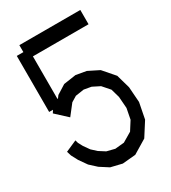

<svg xmlns="http://www.w3.org/2000/svg" viewBox="-198 -921 910 1023"><g transform="rotate(-30 256.5 -409.0)"><path d="M481.9 -333.5 488.8 -238.8 469.7 -141.1 415.5 -56.2 330.6 -4.9 250 2.4 181.2 -14.2 127.9 -48.3 86.9 -85.9 53.2 -133.8 32.2 -173.3 23.9 -200.7 92.8 -231 98.1 -212.4 112.3 -186 137.7 -149.9 167.5 -122.6 206.1 -98.1 254.9 -85.9 310.5 -91.3 368.2 -125.5 402.3 -179.2 415 -244.6 409.7 -315.4 394.5 -368.7 356 -412.6 310.5 -435.5 266.1 -443.4 213.9 -435.5 180.2 -415 130.4 -351.1 60.5 -415.5 70.8 -432.1H47.4V-776.9H87.9V-819.8H462.9V-731.9H120.6V-472.2L123 -469.2L135.3 -485.8L191.4 -521L267.1 -532.2L330.6 -521L397 -487.8L458 -417.5Z"/></g></svg>

Font: Gap Sans
Style: Regular
Weight: 400
Designer: Alexandre Liziard and Étienne Ozeray
Foundry: Interstices.io
Version: Version 1.6.1 - December 3. 2014